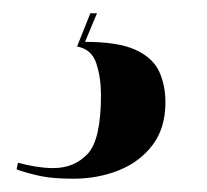

<svg xmlns="http://www.w3.org/2000/svg" viewBox="-20 -29 312 289"><path d="M90 240Q60 240 41 236Q22 232 5 226L7 216Q37 224 60 224Q92 224 112 202.5Q132 181 132 114Q132 88 125 66.5Q118 45 96 41L116 -9H126L108 34Q158 34 184 46Q210 58 219.5 78.5Q229 99 229 125Q229 164 209.5 189.5Q190 215 158.5 227.5Q127 240 90 240Z"/></svg>

Font: Noto Serif Display ExtraCondensed Black
Style: Italic
Weight: 900
Width: 2
Italic angle: -12°
Designer: Monotype Design Team
Foundry: Monotype Imaging Inc.
Version: Version 2.009